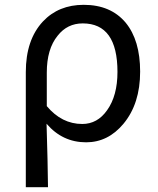

<svg xmlns="http://www.w3.org/2000/svg" viewBox="-20 -577 653 796"><path d="M87 -278Q87 -412 158 -488Q223 -557 327 -557Q439 -557 501 -483Q561 -410 561 -280Q561 -147 492 -64Q428 13 337 13Q239 13 173 -64Q178 97 179 199H87ZM424 -120Q467 -180 467 -279Q467 -480 323 -480Q259 -480 219 -429Q174 -374 174 -276V-137Q236 -63 321 -63Q384 -63 424 -120Z"/></svg>

Font: 思源黑体R
Style: Regular
Weight: 400
Designer: Ryoko NISHIZUKA  (kana & ideographs); Paul D. Hunt (Latin, Greek & Cyrillic); Wenlong ZHANG  (bopomofo); Sandoll Communi
Foundry: Adobe Systems Incorporated
Version: Version 1.00 June 24, 2014, initial release